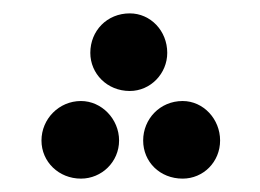

<svg xmlns="http://www.w3.org/2000/svg" viewBox="-20 -253 389 287"><path d="M174 -117C205 -117 230 -143 230 -174C230 -207 205 -233 174 -233C140 -233 115 -207 115 -174C115 -143 140 -117 174 -117ZM101 14C132 14 158 -11 158 -43C158 -75 132 -102 101 -102C68 -102 42 -75 42 -43C42 -11 68 14 101 14ZM253 14C284 14 309 -11 309 -43C309 -75 284 -102 253 -102C219 -102 194 -75 194 -43C194 -11 219 14 253 14Z"/></svg>

Font: Noto Sans Arabic UI XCn SmBd
Style: Regular
Weight: 600
Width: 2
Designer: Monotype Design Team, Nadine Chahine and Nizar Qandah
Foundry: Monotype Imaging Inc.
Version: Version 2.010